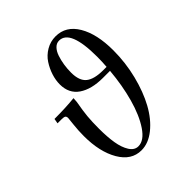

<svg xmlns="http://www.w3.org/2000/svg" viewBox="-205 -880 1022 1022"><g transform="rotate(-45 306.0 -369.5)"><path d="M58.1 -411.1 63 -439Q149.4 -439 212.9 -445.8L210.9 -418Q200.7 -362.3 197.3 -325Q193.8 -287.6 193.8 -234.9Q193.8 -172.9 201.4 -126.5Q209 -80.1 228 -50Q247.1 -20 275.9 -20Q319.3 -20 357.4 -76.7Q395.5 -133.3 419.9 -221.4Q444.3 -309.6 453.1 -411.1H399.9Q314 -411.1 263.4 -445.8Q212.9 -480.5 212.9 -548.8Q212.9 -580.6 223.6 -614Q234.4 -647.5 253.9 -677.5Q273.4 -707.5 306.2 -726.8Q338.9 -746.1 377.9 -746.1Q455.6 -746.1 499.3 -672.4Q543 -598.6 543 -476.1Q543 -383.3 520.8 -294.7Q498.5 -206.1 462.2 -139.9Q425.8 -73.7 375.7 -33.4Q325.7 6.8 272.9 6.8Q197.8 6.8 153.3 -69.1Q108.9 -145 108.9 -264.2Q108.9 -304.7 113.5 -346.2Q118.2 -387.7 118.2 -391.1Q118.2 -402.8 111.8 -407Q105.5 -411.1 87.9 -411.1ZM299.8 -550.8Q299.8 -489.3 331.1 -464.1Q362.3 -439 430.2 -439H455.1Q458 -475.1 458 -512.2Q458 -716.8 375 -716.8Q355.5 -716.8 340.6 -701.7Q325.7 -686.5 317.1 -661.4Q308.6 -636.2 304.2 -608.2Q299.8 -580.1 299.8 -550.8Z"/></g></svg>

Font: Dihjauti
Style: Bold Italic
Weight: 700
Italic angle: -9°
Designer: T. Christopher White
Version: Version 3.0.0